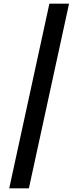

<svg xmlns="http://www.w3.org/2000/svg" viewBox="-20 -820 424 1040"><path d="M30 200 247.5 -800H354L136.5 200Z"/></svg>

Font: Big Shoulders Medium
Style: Regular
Weight: 500
Designer: Patric King
Foundry: XO Type Co
Version: Version 2.002